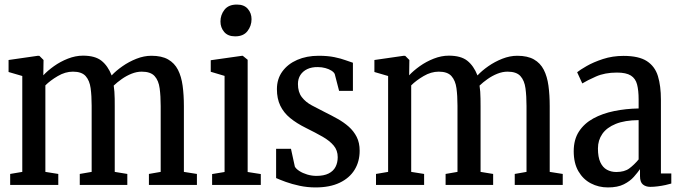

<svg xmlns="http://www.w3.org/2000/svg" viewBox="-20 -809 2968 840"><path d="M24.5 0V-48L77.5 -57V-476.5L17.5 -494V-546.5L146 -565L152.5 -564.5L170.5 -546.5L169.5 -479.5Q188 -499.5 216 -519.5Q244 -539.5 277.2 -552.5Q310.5 -565.5 343 -565.5Q396 -565.5 424 -543.2Q452 -521 468.5 -479Q487.5 -499.5 515.8 -519.2Q544 -539 577 -552Q610 -565 642.5 -565Q687.5 -565 715.5 -549Q743.5 -533 758.5 -503.8Q773.5 -474.5 779 -434Q784.5 -393.5 784.5 -344.5V-57L841.5 -48V0H631.5V-48L683 -57V-345Q683 -388.5 678.5 -422.5Q674 -456.5 656.5 -476Q639 -495.5 600 -495.5Q578 -495.5 555.5 -486.5Q533 -477.5 512.8 -463.2Q492.5 -449 477.5 -434.5Q479.5 -422 480.5 -407.8Q481.5 -393.5 481.8 -377.5Q482 -361.5 482 -343V-57L537 -48V0H329V-48L381 -57V-347Q381 -390 376.5 -423.2Q372 -456.5 354.8 -476Q337.5 -495.5 299 -495.5Q265.5 -495.5 232.8 -476.2Q200 -457 178.5 -435.5V-57L235 -48V0Z M908 0V-47.5L962.5 -56.5V-477L902 -495V-545.5L1039.5 -565H1042L1063.5 -547.5V-56.5L1121 -47.5V0ZM1008.5 -650Q977 -650 960.8 -669.2Q944.5 -688.5 944.5 -715Q944.5 -744 962.2 -766.5Q980 -789 1016 -789H1017Q1048 -789 1064.2 -770.2Q1080.5 -751.5 1080.5 -725Q1080.5 -696 1062.8 -673Q1045 -650 1009.5 -650Z M1360.5 11Q1324.5 11 1290.8 3.8Q1257 -3.5 1230.2 -13.2Q1203.5 -23 1188 -30V-158H1253L1270 -80Q1275 -70.5 1289.5 -61Q1304 -51.5 1324 -45.5Q1344 -39.5 1364 -39.5Q1397 -39.5 1417.8 -50Q1438.5 -60.5 1448 -79Q1457.5 -97.5 1457.5 -121.5Q1457.5 -151 1440 -172Q1422.5 -193 1391.5 -210.8Q1360.5 -228.5 1319 -249Q1277.5 -269.5 1249.2 -292.8Q1221 -316 1206.2 -346.8Q1191.5 -377.5 1191.5 -419Q1191.5 -463.5 1215.2 -496.2Q1239 -529 1280.2 -547Q1321.5 -565 1374 -565Q1414 -565 1443 -559Q1472 -553 1492 -545.5Q1512 -538 1524 -534.5V-411.5H1463.5L1444.5 -485Q1441 -493 1430 -500Q1419 -507 1403.5 -511.2Q1388 -515.5 1371 -515.5Q1344 -516 1324.5 -506.8Q1305 -497.5 1294.2 -480.8Q1283.5 -464 1283.5 -441.5Q1283.5 -406 1300.5 -384Q1317.5 -362 1344.5 -347.8Q1371.5 -333.5 1401 -318.5Q1429.5 -304.5 1456.8 -289.2Q1484 -274 1505.8 -254.8Q1527.5 -235.5 1540.5 -210Q1553.5 -184.5 1553.5 -149.5Q1553.5 -102 1531.2 -66Q1509 -30 1466 -9.5Q1423 11 1360.5 11Z M1625 0V-48L1678 -57V-476.5L1618 -494V-546.5L1746.5 -565L1753 -564.5L1771 -546.5L1770 -479.5Q1788.5 -499.5 1816.5 -519.5Q1844.5 -539.5 1877.8 -552.5Q1911 -565.5 1943.5 -565.5Q1996.5 -565.5 2024.5 -543.2Q2052.5 -521 2069 -479Q2088 -499.5 2116.2 -519.2Q2144.5 -539 2177.5 -552Q2210.5 -565 2243 -565Q2288 -565 2316 -549Q2344 -533 2359 -503.8Q2374 -474.5 2379.5 -434Q2385 -393.5 2385 -344.5V-57L2442 -48V0H2232V-48L2283.5 -57V-345Q2283.5 -388.5 2279 -422.5Q2274.5 -456.5 2257 -476Q2239.5 -495.5 2200.5 -495.5Q2178.5 -495.5 2156 -486.5Q2133.5 -477.5 2113.2 -463.2Q2093 -449 2078 -434.5Q2080 -422 2081 -407.8Q2082 -393.5 2082.2 -377.5Q2082.5 -361.5 2082.5 -343V-57L2137.5 -48V0H1929.5V-48L1981.5 -57V-347Q1981.5 -390 1977 -423.2Q1972.5 -456.5 1955.2 -476Q1938 -495.5 1899.5 -495.5Q1866 -495.5 1833.2 -476.2Q1800.5 -457 1779 -435.5V-57L1835.5 -48V0Z M2639.5 11Q2599 11 2565 -6.8Q2531 -24.5 2510.5 -59.8Q2490 -95 2490 -147.5Q2490 -198.5 2513 -233.8Q2536 -269 2575.8 -290.8Q2615.5 -312.5 2666.5 -323Q2717.5 -333.5 2774 -334.5V-374Q2774 -413.5 2767.2 -439.5Q2760.5 -465.5 2740 -478.5Q2719.5 -491.5 2679 -491.5Q2626 -491.5 2587.2 -474.2Q2548.5 -457 2527.5 -444L2505 -493Q2517 -503 2546.5 -520Q2576 -537 2618 -550.8Q2660 -564.5 2708 -564.5Q2775 -564.5 2810.2 -541.5Q2845.5 -518.5 2858.5 -475.8Q2871.5 -433 2871.5 -373V-50H2917V-6Q2907.5 -3 2891.5 0.5Q2875.5 4 2858 6.2Q2840.5 8.5 2825 8.5Q2805.5 8.5 2792.8 -1.8Q2780 -12 2780 -38.5V-69Q2769.5 -54 2753 -35.2Q2736.5 -16.5 2709.5 -2.8Q2682.5 11 2639.5 11ZM2676 -56.5Q2712 -56.5 2733 -72Q2754 -87.5 2774 -111.5V-283.5Q2713.5 -283 2674 -267Q2634.5 -251 2615.2 -223.2Q2596 -195.5 2596 -159.5Q2596 -121.5 2606.5 -99Q2617 -76.5 2635.2 -66.5Q2653.5 -56.5 2676 -56.5Z"/></svg>

Font: Merriweather 24pt SemiCondensed
Style: Regular
Weight: 400
Width: 4
Designer: Eben Sorkin
Foundry: Eben Sorkin
Version: Version 2.100